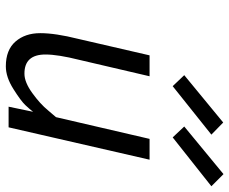

<svg xmlns="http://www.w3.org/2000/svg" viewBox="-86 -716 812 681"><g transform="rotate(90 320.5 -376.0)"><path d="M215.8 9.8Q157.7 9.8 127.9 -24.4Q98.1 -58.6 98.1 -112.3Q98.1 -166 118.2 -246.1L176.8 -500H251L192.9 -251Q173.8 -174.8 173.8 -130.9Q173.8 -55.7 242.2 -56.2Q272 -56.2 310.5 -84Q349.1 -111.8 372.1 -140.1L396 -168L473.1 -500H546.9L432.1 0H358.9L377 -86.9Q368.2 -75.2 353.5 -59.6Q338.9 -43.9 296.4 -17.1Q253.9 9.8 215.8 9.8ZM286.1 -582 247.1 -623 415 -761.2 458 -719.2ZM467.8 -582 429.2 -623 598.1 -762.2 641.1 -719.2Z"/></g></svg>

Font: TitilliumWeb-Italic
Style: Italic
Weight: 400
Italic angle: -13°
Version: Version 1.001;PS 57.000;hotconv 1.0.70;makeotf.lib2.5.55311